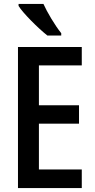

<svg xmlns="http://www.w3.org/2000/svg" viewBox="-20 -952 479 972"><path d="M220 -772H290V-784C259 -822 217 -893 200 -932H74V-922C95 -887 173 -809 220 -772ZM71 0H394V-94H177V-326H380V-419H177V-621H394V-714H71Z"/></svg>

Font: Kathrein 67 Medium Condensed
Style: Regular
Weight: 500
Width: 3
Designer: Lazydogs Typefoundry, based on Open Sans by Ascender Corporation
Foundry: Lazydogs Typefoundry
Version: Version 1.003;PS 001.003;hotconv 1.0.88;makeotf.lib2.5.64775